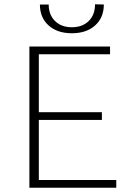

<svg xmlns="http://www.w3.org/2000/svg" viewBox="-20 -875 620 895"><path d="M166 -854H207Q207 -806 236.5 -777Q266 -748 315 -748Q364 -748 393.5 -777Q423 -806 423 -855L464 -854Q464 -793 423.5 -756.5Q383 -720 315 -720Q247 -720 206.5 -756.5Q166 -793 166 -854ZM522 -36V0H117V-658H493V-622H161V-352H455V-316H161V-36Z"/></svg>

Font: Ysabeau Infant Light
Style: Regular
Weight: 300
Designer: Christian Thalmann (Catharsis Fonts)
Version: Version 0.003